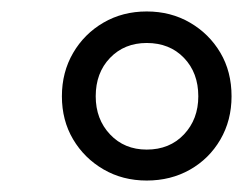

<svg xmlns="http://www.w3.org/2000/svg" viewBox="-20 -730 424 335"><path d="M236 -415Q194 -415 160.5 -434.5Q127 -454 107.5 -487Q88 -520 88 -562Q88 -604 107.5 -637.5Q127 -671 160.5 -690.5Q194 -710 236 -710Q278 -710 311.5 -690.5Q345 -671 364.5 -638Q384 -605 384 -562Q384 -520 364.5 -486.5Q345 -453 311.5 -434Q278 -415 236 -415ZM236 -469Q276 -469 301 -495.5Q326 -522 326 -562Q326 -603 301 -629Q276 -655 236 -655Q197 -655 172 -629Q147 -603 147 -562Q147 -522 172 -495.5Q197 -469 236 -469Z"/></svg>

Font: Nunito Sans
Style: Italic
Weight: 400
Italic angle: -9°
Designer: Vernon Adams
Foundry: Vernon Adams
Version: Version 3.006; ttfautohint (v1.8.3)